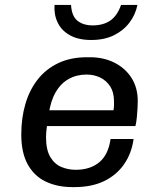

<svg xmlns="http://www.w3.org/2000/svg" viewBox="-20 -755 640 785"><path d="M276.2 10Q214.8 10 167.4 -12.4Q120 -34.8 93.5 -82.6Q67 -130.5 67 -205Q67 -272.5 83.8 -329.8Q100.5 -387 134.1 -430Q167.8 -473 218.4 -497Q269 -521 335.8 -521H347.5Q404 -521 448.4 -498.5Q492.8 -476 518 -436Q543.2 -396 543.2 -342Q543.2 -332.2 542.4 -314.4Q541.5 -296.5 539.6 -276.6Q537.8 -256.8 533.8 -239.5H128.5L177.2 -273.8Q173.2 -250.2 170.8 -230.5Q168.2 -210.8 168.2 -194Q168.2 -142.8 185.4 -113.6Q202.5 -84.5 230.2 -72.6Q258 -60.8 289.5 -60.8Q349 -60.8 386.1 -91.8Q423.2 -122.8 432 -186.8H526.2Q518 -127.5 487.2 -83.4Q456.5 -39.2 405.8 -14.6Q355 10 284.2 10ZM179.5 -289.8 137.8 -304.2H444Q446.5 -320.2 446.2 -327.8Q446 -335.2 446 -341.5Q446 -377.8 430.6 -401.6Q415.2 -425.5 389.8 -437.9Q364.2 -450.2 334 -450.2Q293.5 -450.2 261.1 -432.2Q228.8 -414.2 208 -378.8Q187.2 -343.2 179.5 -289.8ZM353 -591.5Q300.2 -591.5 265.8 -610.9Q231.2 -630.2 215.8 -662.8Q200.2 -695.2 203 -734.8H270.5Q273 -689.5 296.5 -670.4Q320 -651.2 359.2 -651.2Q401.5 -651.2 430.1 -670.4Q458.8 -689.5 475 -734.8H541.8Q534 -695.2 509.5 -662.8Q485 -630.2 445.9 -610.9Q406.8 -591.5 353 -591.5Z"/></svg>

Font: Chivo Mono Medium
Style: Italic
Weight: 500
Italic angle: -8.05°
Monospace: yes
Designer: Hector Gatti
Foundry: Omnibus-Type
Version: Version 1.008